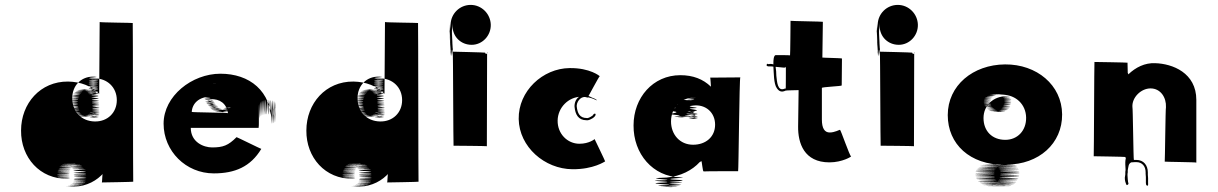

<svg xmlns="http://www.w3.org/2000/svg" viewBox="-20 -765 4973 784"><path d="M66 -232C65 -122 143 -33 255 -35C307 -37 142 -38 254 -40C306 -42 142 -43 254 -44C307 -45 141 -46 253 -47C306 -48 141 -50 253 -51C306 -52 140 -53 253 -56C306 -59 141 -60 254 -61C307 -62 142 -64 255 -65C308 -66 143 -67 256 -68C309 -69 144 -70 257 -72C310 -74 145 -74 258 -76C311 -77 147 -78 261 -80C315 -82 150 -84 264 -85C317 -86 154 -87 267 -88C320 -89 156 -90 269 -91C322 -92 158 -92 272 -93C326 -94 162 -94 276 -95C329 -96 164 -96 278 -96C332 -96 168 -97 282 -97C336 -97 172 -97 285 -97C338 -97 174 -96 288 -96C342 -96 178 -95 292 -95C346 -95 181 -95 295 -94C349 -94 184 -94 298 -93C352 -92 188 -92 302 -91C355 -91 191 -90 304 -89C357 -88 194 -86 307 -86C360 -86 196 -83 309 -83C362 -83 198 -79 312 -79C365 -79 201 -76 314 -76C367 -76 202 -75 315 -75C369 -75 206 -73 320 -73C373 -73 207 -69 320 -66C373 -63 208 -61 321 -59C374 -57 208 -54 321 -52C374 -50 209 -49 322 -47C375 -46 209 -44 322 -42C375 -40 209 -37 322 -37C375 -37 209 -33 322 -33C374 -33 208 -31 320 -29C372 -28 208 -26 320 -25C372 -24 207 -23 319 -22C371 -21 206 -20 318 -19C370 -18 204 -17 316 -16C367 -15 201 -14 312 -13C363 -12 197 -12 308 -11C360 -10 193 -10 304 -9C355 -8 189 -8 300 -7C352 -7 185 -6 297 -6C348 -6 182 -5 293 -5C344 -5 178 -3 289 -3C342 -3 173 -3 286 -3C338 -3 172 -3 283 -3C334 -4 377 -28 404 -60C402 -61 402 -60 400 -61C398 -62 397 -19 396 -20C396 -20 525 -22 524 -23C523 -24 523 -670 522 -671C522 -672 388 -673 387 -675L385 -382C353 -414 310 -431 258 -432C145 -433 66 -343 66 -232ZM275 -362C274 -416 312 -453 361 -452C409 -451 309 -449 359 -449C409 -449 309 -447 359 -447C408 -447 308 -444 358 -442C407 -440 307 -438 357 -436C406 -434 307 -431 357 -428C407 -425 306 -423 356 -420C406 -417 307 -414 357 -411C407 -409 306 -406 357 -403C407 -400 308 -398 358 -396C408 -393 308 -391 358 -389C408 -387 308 -382 359 -382C409 -382 309 -379 359 -379C408 -379 308 -380 358 -380C407 -381 306 -381 356 -382C405 -383 304 -385 354 -386C403 -387 302 -388 351 -389C399 -391 298 -392 346 -393C394 -394 293 -394 342 -395C390 -395 290 -396 339 -397C387 -398 285 -398 334 -398C384 -398 280 -399 330 -399C378 -399 276 -400 325 -400C373 -400 273 -400 321 -400C371 -400 266 -399 316 -399C364 -399 262 -397 311 -397C361 -397 257 -395 307 -395C355 -395 254 -393 303 -392C351 -391 251 -389 300 -388C349 -387 248 -386 297 -385C346 -384 244 -382 293 -380C341 -378 241 -376 290 -374C339 -372 238 -371 288 -369C337 -367 237 -365 287 -364C336 -363 236 -362 286 -361C335 -360 235 -359 285 -358C334 -357 234 -354 284 -351C333 -348 234 -345 284 -344C334 -343 234 -342 284 -341C334 -340 234 -339 284 -338C334 -337 234 -335 285 -333C335 -331 235 -327 286 -327C336 -327 238 -321 288 -321C338 -321 238 -318 289 -317C339 -316 239 -314 290 -313C340 -312 241 -310 292 -308C343 -306 244 -305 295 -303C346 -301 247 -300 299 -299C350 -298 252 -296 304 -295C355 -294 257 -294 309 -293C360 -292 263 -291 315 -290C367 -289 268 -289 320 -289C372 -288 274 -288 326 -288C377 -288 279 -289 331 -289C382 -289 284 -290 336 -290C387 -290 289 -291 340 -291C391 -291 292 -292 344 -293C395 -294 297 -294 348 -295C399 -296 300 -296 352 -297C403 -298 305 -299 357 -300C408 -301 310 -305 362 -305C412 -305 313 -305 363 -305C413 -305 313 -304 363 -304C413 -304 313 -301 363 -301C412 -301 312 -300 362 -299C411 -298 311 -296 361 -295C410 -294 310 -291 360 -291C410 -291 310 -290 360 -290C409 -290 310 -287 361 -286C411 -285 312 -285 364 -285C415 -285 316 -285 367 -286C418 -287 319 -289 369 -289C419 -289 319 -290 369 -290C419 -290 320 -292 370 -293C420 -294 320 -295 371 -296C421 -298 322 -301 372 -301C422 -301 322 -304 372 -304C422 -304 322 -309 372 -309C421 -309 321 -313 371 -313C421 -313 321 -317 371 -317C421 -317 321 -321 371 -321C420 -321 321 -323 371 -324C420 -324 321 -325 371 -325C422 -325 322 -331 371 -331C421 -331 321 -332 371 -332C420 -332 321 -335 371 -337C420 -339 320 -340 370 -342C419 -343 320 -345 370 -347C419 -349 320 -351 370 -354C419 -356 319 -358 369 -361C418 -364 318 -367 368 -369C417 -371 318 -373 368 -375C417 -377 318 -379 368 -382C418 -385 317 -388 367 -390C416 -392 317 -394 367 -397C416 -399 316 -401 366 -403C415 -407 316 -410 366 -412C415 -414 315 -417 365 -420C415 -423 316 -425 366 -428C416 -431 316 -433 366 -435C416 -437 317 -439 367 -441C417 -443 317 -445 367 -445C417 -445 457 -409 457 -356C457 -305 419 -268 367 -269C312 -270 276 -309 275 -362Z M1037 -270C1037 -406 1037 -268 1037 -274C1037 -410 1037 -271 1037 -277C1037 -412 1038 -275 1038 -280C1038 -416 1038 -276 1039 -282C1039 -418 1040 -279 1041 -286C1042 -422 1043 -284 1044 -290C1046 -426 1047 -287 1048 -293C1050 -429 1052 -289 1053 -295C1054 -431 1054 -290 1055 -296C1056 -431 1058 -291 1059 -297C1060 -432 1061 -293 1063 -298C1065 -433 1067 -293 1069 -298C1071 -433 1073 -293 1076 -298C1078 -433 1081 -292 1084 -297C1086 -432 1088 -291 1091 -296C1093 -431 1095 -290 1097 -294C1099 -428 1101 -286 1102 -290C1103 -424 1104 -283 1105 -287C1106 -421 1106 -278 1106 -282C1106 -416 1106 -277 1106 -277C1106 -410 1105 -268 1105 -272C1104 -405 1105 -263 1104 -267C1104 -401 1102 -261 1101 -265C1100 -399 1099 -257 1097 -262C1095 -396 1094 -256 1093 -261C1092 -396 1091 -255 1090 -260C1089 -395 998 -464 880 -464C764 -464 648 -373 648 -260C648 -148 739 -57 853 -57C939 -57 1003 -84 1047 -157C1045 -157 948 -205 946 -205C912 -171 891 -163 846 -163C812 -163 759 -184 759 -243H1036C1037 -249 1037 -258 1037 -264ZM763 -308C765 -343 793 -370 839 -370C881 -370 799 -369 846 -369C887 -369 803 -369 851 -369H857C898 -369 816 -369 864 -369H883C924 -369 841 -369 888 -369C929 -369 846 -370 893 -370C933 -370 850 -371 898 -372C939 -373 856 -373 904 -375C945 -377 862 -379 909 -381C949 -383 866 -385 912 -387C952 -389 867 -391 913 -394C952 -397 867 -400 912 -402C951 -404 865 -406 910 -408C948 -410 862 -413 906 -415C943 -417 856 -417 899 -419C935 -421 848 -422 890 -423C926 -424 839 -424 882 -424C918 -424 831 -424 874 -424C874 -424 824 -425 867 -425C867 -425 816 -424 860 -424C897 -424 811 -424 855 -424C892 -424 806 -423 850 -423C888 -422 802 -422 846 -421C884 -420 797 -419 841 -418C878 -417 792 -416 836 -414C873 -412 787 -411 831 -409C869 -407 783 -406 828 -404C866 -402 781 -401 826 -400C865 -399 779 -397 825 -396C864 -395 779 -392 825 -392C864 -392 779 -389 825 -389C864 -389 779 -385 825 -385C864 -385 779 -382 825 -382C864 -382 779 -379 825 -377C864 -375 780 -374 826 -372C866 -370 782 -369 828 -367C867 -366 783 -365 829 -363C868 -361 784 -359 831 -357C871 -355 786 -351 833 -351C872 -351 790 -347 836 -347C876 -347 791 -344 838 -342C878 -340 795 -339 841 -338C881 -337 797 -335 844 -333C884 -331 801 -329 848 -329C887 -329 804 -326 850 -326C890 -326 807 -323 854 -322C894 -321 810 -319 858 -318C899 -317 816 -315 864 -315C903 -315 823 -313 869 -313C910 -313 826 -311 873 -310C914 -309 832 -308 880 -308C921 -308 839 -308 886 -308C926 -308 843 -307 890 -307H894C935 -307 852 -308 899 -308C940 -308 857 -309 906 -311C948 -313 866 -314 913 -315C953 -316 870 -318 917 -318C956 -318 872 -320 918 -320C958 -320 874 -322 920 -323C959 -324 873 -325 918 -326C956 -327 870 -328 915 -328C953 -328 867 -326 912 -326C951 -326 864 -325 910 -325C948 -325 862 -323 907 -322C945 -321 859 -320 902 -319C939 -317 852 -316 897 -316C935 -316 849 -316 894 -316H891C930 -316 841 -317 887 -317C925 -317 838 -317 881 -317C918 -317 832 -317 877 -318C915 -319 829 -319 873 -320C911 -321 824 -322 868 -323C906 -324 819 -325 863 -326C901 -327 815 -327 860 -328C898 -329 812 -332 857 -332C896 -332 808 -335 854 -335C892 -335 806 -337 851 -338C889 -340 804 -341 849 -342C888 -343 801 -344 846 -346C884 -348 799 -350 844 -351C882 -353 796 -353 841 -355C879 -357 794 -358 839 -360C878 -362 905 -342 911 -303C910 -305 764 -306 763 -308Z M1231 -232C1230 -122 1308 -33 1420 -35C1472 -37 1307 -38 1419 -40C1471 -42 1307 -43 1419 -44C1472 -45 1306 -46 1418 -47C1471 -48 1306 -50 1418 -51C1471 -52 1305 -53 1418 -56C1471 -59 1306 -60 1419 -61C1472 -62 1307 -64 1420 -65C1473 -66 1308 -67 1421 -68C1474 -69 1309 -70 1422 -72C1475 -74 1310 -74 1423 -76C1476 -77 1312 -78 1426 -80C1480 -82 1315 -84 1429 -85C1482 -86 1319 -87 1432 -88C1485 -89 1321 -90 1434 -91C1487 -92 1323 -92 1437 -93C1491 -94 1327 -94 1441 -95C1494 -96 1329 -96 1443 -96C1497 -96 1333 -97 1447 -97C1501 -97 1337 -97 1450 -97C1503 -97 1339 -96 1453 -96C1507 -96 1343 -95 1457 -95C1511 -95 1346 -95 1460 -94C1514 -94 1349 -94 1463 -93C1517 -92 1353 -92 1467 -91C1520 -91 1356 -90 1469 -89C1522 -88 1359 -86 1472 -86C1525 -86 1361 -83 1474 -83C1527 -83 1363 -79 1477 -79C1530 -79 1366 -76 1479 -76C1532 -76 1367 -75 1480 -75C1534 -75 1371 -73 1485 -73C1538 -73 1372 -69 1485 -66C1538 -63 1373 -61 1486 -59C1539 -57 1373 -54 1486 -52C1539 -50 1374 -49 1487 -47C1540 -46 1374 -44 1487 -42C1540 -40 1374 -37 1487 -37C1540 -37 1374 -33 1487 -33C1539 -33 1373 -31 1485 -29C1537 -28 1373 -26 1485 -25C1537 -24 1372 -23 1484 -22C1536 -21 1371 -20 1483 -19C1535 -18 1369 -17 1481 -16C1532 -15 1366 -14 1477 -13C1528 -12 1362 -12 1473 -11C1525 -10 1358 -10 1469 -9C1520 -8 1354 -8 1465 -7C1517 -7 1350 -6 1462 -6C1513 -6 1347 -5 1458 -5C1509 -5 1343 -3 1454 -3C1507 -3 1338 -3 1451 -3C1503 -3 1337 -3 1448 -3C1499 -4 1542 -28 1569 -60C1567 -61 1567 -60 1565 -61C1563 -62 1562 -19 1561 -20C1561 -20 1690 -22 1689 -23C1688 -24 1688 -670 1687 -671C1687 -672 1553 -673 1552 -675L1550 -382C1518 -414 1475 -431 1423 -432C1310 -433 1231 -343 1231 -232ZM1440 -362C1439 -416 1477 -453 1526 -452C1574 -451 1474 -449 1524 -449C1574 -449 1474 -447 1524 -447C1573 -447 1473 -444 1523 -442C1572 -440 1472 -438 1522 -436C1571 -434 1472 -431 1522 -428C1572 -425 1471 -423 1521 -420C1571 -417 1472 -414 1522 -411C1572 -409 1471 -406 1522 -403C1572 -400 1473 -398 1523 -396C1573 -393 1473 -391 1523 -389C1573 -387 1473 -382 1524 -382C1574 -382 1474 -379 1524 -379C1573 -379 1473 -380 1523 -380C1572 -381 1471 -381 1521 -382C1570 -383 1469 -385 1519 -386C1568 -387 1467 -388 1516 -389C1564 -391 1463 -392 1511 -393C1559 -394 1458 -394 1507 -395C1555 -395 1455 -396 1504 -397C1552 -398 1450 -398 1499 -398C1549 -398 1445 -399 1495 -399C1543 -399 1441 -400 1490 -400C1538 -400 1438 -400 1486 -400C1536 -400 1431 -399 1481 -399C1529 -399 1427 -397 1476 -397C1526 -397 1422 -395 1472 -395C1520 -395 1419 -393 1468 -392C1516 -391 1416 -389 1465 -388C1514 -387 1413 -386 1462 -385C1511 -384 1409 -382 1458 -380C1506 -378 1406 -376 1455 -374C1504 -372 1403 -371 1453 -369C1502 -367 1402 -365 1452 -364C1501 -363 1401 -362 1451 -361C1500 -360 1400 -359 1450 -358C1499 -357 1399 -354 1449 -351C1498 -348 1399 -345 1449 -344C1499 -343 1399 -342 1449 -341C1499 -340 1399 -339 1449 -338C1499 -337 1399 -335 1450 -333C1500 -331 1400 -327 1451 -327C1501 -327 1403 -321 1453 -321C1503 -321 1403 -318 1454 -317C1504 -316 1404 -314 1455 -313C1505 -312 1406 -310 1457 -308C1508 -306 1409 -305 1460 -303C1511 -301 1412 -300 1464 -299C1515 -298 1417 -296 1469 -295C1520 -294 1422 -294 1474 -293C1525 -292 1428 -291 1480 -290C1532 -289 1433 -289 1485 -289C1537 -288 1439 -288 1491 -288C1542 -288 1444 -289 1496 -289C1547 -289 1449 -290 1501 -290C1552 -290 1454 -291 1505 -291C1556 -291 1457 -292 1509 -293C1560 -294 1462 -294 1513 -295C1564 -296 1465 -296 1517 -297C1568 -298 1470 -299 1522 -300C1573 -301 1475 -305 1527 -305C1577 -305 1478 -305 1528 -305C1578 -305 1478 -304 1528 -304C1578 -304 1478 -301 1528 -301C1577 -301 1477 -300 1527 -299C1576 -298 1476 -296 1526 -295C1575 -294 1475 -291 1525 -291C1575 -291 1475 -290 1525 -290C1574 -290 1475 -287 1526 -286C1576 -285 1477 -285 1529 -285C1580 -285 1481 -285 1532 -286C1583 -287 1484 -289 1534 -289C1584 -289 1484 -290 1534 -290C1584 -290 1485 -292 1535 -293C1585 -294 1485 -295 1536 -296C1586 -298 1487 -301 1537 -301C1587 -301 1487 -304 1537 -304C1587 -304 1487 -309 1537 -309C1586 -309 1486 -313 1536 -313C1586 -313 1486 -317 1536 -317C1586 -317 1486 -321 1536 -321C1585 -321 1486 -323 1536 -324C1585 -324 1486 -325 1536 -325C1587 -325 1487 -331 1536 -331C1586 -331 1486 -332 1536 -332C1585 -332 1486 -335 1536 -337C1585 -339 1485 -340 1535 -342C1584 -343 1485 -345 1535 -347C1584 -349 1485 -351 1535 -354C1584 -356 1484 -358 1534 -361C1583 -364 1483 -367 1533 -369C1582 -371 1483 -373 1533 -375C1582 -377 1483 -379 1533 -382C1583 -385 1482 -388 1532 -390C1581 -392 1482 -394 1532 -397C1581 -399 1481 -401 1531 -403C1580 -407 1481 -410 1531 -412C1580 -414 1480 -417 1530 -420C1580 -423 1481 -425 1531 -428C1581 -431 1481 -433 1531 -435C1581 -437 1482 -439 1532 -441C1582 -443 1482 -445 1532 -445C1582 -445 1622 -409 1622 -356C1622 -305 1584 -268 1532 -269C1477 -270 1441 -309 1440 -362Z M1818 -588C1818 -543 1818 -628 1818 -583C1818 -538 1819 -623 1819 -577C1820 -531 1819 -617 1819 -572C1819 -528 1820 -613 1820 -568C1820 -523 1820 -610 1820 -565V-561C1820 -517 1820 -603 1820 -559C1820 -514 1819 -600 1819 -555V-553C1819 -508 1820 -594 1821 -550C1822 -506 1823 -593 1824 -549C1825 -505 1826 -593 1827 -550C1828 -507 1828 -595 1828 -553V-555C1828 -512 1829 -600 1829 -557C1829 -515 1829 -603 1829 -561V-565C1829 -523 1829 -611 1829 -569C1829 -527 1828 -615 1828 -573C1828 -529 1828 -622 1828 -578C1828 -536 1827 -626 1827 -584V-597C1827 -597 1827 -644 1827 -603C1827 -603 1827 -651 1827 -609C1827 -567 1826 -656 1826 -614C1826 -566 1825 -684 1825 -637C1825 -596 1826 -685 1826 -644C1826 -603 1826 -692 1826 -650C1826 -608 1827 -696 1827 -654C1827 -612 1828 -701 1828 -659C1828 -615 1862 -582 1906 -582C1950 -582 1985 -620 1984 -664C1983 -708 1947 -745 1902 -745C1857 -745 1821 -709 1820 -665C1819 -621 1819 -706 1819 -661V-660C1819 -616 1818 -701 1818 -656C1818 -610 1817 -696 1817 -651C1817 -606 1817 -691 1817 -645C1817 -599 1816 -683 1816 -637C1816 -591 1817 -676 1817 -628C1817 -580 1817 -665 1817 -619C1817 -574 1817 -658 1817 -613C1817 -568 1818 -654 1818 -608C1818 -563 1818 -648 1818 -602ZM1966 -545C1968 -545 1970 -548 1970 -550C1970 -551 1970 -552 1969 -553L1968 -168C1967 -169 1833 -170 1832 -170C1831 -170 1830 -555 1829 -554C1829 -554 1961 -551 1961 -550C1961 -547 1963 -545 1966 -545Z M2375 -274H2380C2390 -275 2410 -286 2412 -296C2413 -305 2403 -300 2402 -296C2402 -293 2384 -283 2380 -283H2376C2347 -283 2338 -303 2335 -330V-335C2337 -355 2357 -377 2379 -366C2380 -366 2427 -455 2429 -454C2429 -454 2390 -488 2306 -487C2196 -486 2096 -393 2098 -279C2100 -165 2204 -75 2317 -74C2404 -73 2450 -106 2451 -106C2452 -106 2408 -197 2408 -197C2408 -197 2386 -178 2346 -178C2297 -178 2256 -219 2257 -273C2258 -326 2301 -369 2352 -370C2393 -371 2417 -354 2417 -355C2416 -361 2399 -365 2394 -368C2361 -387 2329 -371 2326 -335V-329C2329 -298 2341 -274 2375 -274Z M2567 -253C2566 -137 2646 -43 2758 -41C2810 -39 2645 -35 2757 -30C2809 -25 2643 -22 2755 -20C2807 -18 2641 -15 2752 -13C2803 -11 2636 -9 2747 -8C2798 -7 2630 -5 2738 -3C2787 -1 2617 -1 2725 -1C2772 -1 2604 -2 2714 -3C2764 -4 2596 -6 2704 -9C2753 -12 2584 -15 2695 -20C2746 -24 2581 -27 2694 -29C2748 -32 2585 -36 2702 -40C2759 -45 2807 -70 2837 -103C2839 -104 2842 -106 2844 -107C2846 -108 2849 -65 2853 -65C2858 -66 2992 -66 2994 -66C2996 -66 2999 -450 3003 -449L2880 -448C2881 -448 2883 -411 2883 -411C2851 -442 2810 -458 2758 -458C2646 -458 2567 -366 2567 -253ZM2720 -269C2720 -325 2760 -365 2810 -366C2859 -369 2758 -367 2806 -367C2856 -367 2751 -363 2801 -363C2851 -363 2751 -360 2801 -360C2850 -360 2751 -359 2801 -359C2850 -357 2750 -354 2800 -354C2848 -354 2746 -355 2794 -355C2836 -355 2764 -357 2764 -357C2808 -357 2704 -355 2752 -354C2799 -353 2697 -352 2745 -350C2792 -348 2689 -345 2735 -340C2780 -335 2676 -331 2725 -327C2773 -323 2673 -318 2726 -311C2778 -305 2683 -300 2738 -296C2793 -292 2697 -290 2750 -289C2803 -288 2708 -286 2764 -286C2820 -286 2727 -286 2782 -289C2836 -291 2740 -293 2792 -295C2844 -297 2746 -299 2799 -302C2850 -305 2752 -310 2803 -310C2853 -310 2753 -302 2804 -300C2854 -298 2754 -297 2805 -295C2855 -293 2755 -288 2806 -288C2856 -288 2756 -284 2806 -284C2856 -284 2757 -282 2808 -281C2858 -280 2759 -280 2811 -280C2862 -280 2763 -280 2814 -281C2864 -282 2765 -285 2815 -285C2865 -285 2765 -289 2815 -289C2864 -289 2764 -296 2814 -296C2864 -296 2764 -301 2814 -301C2863 -301 2762 -306 2812 -311C2861 -316 2761 -321 2811 -323C2860 -325 2761 -329 2811 -334C2861 -340 2900 -306 2900 -256C2900 -206 2862 -174 2810 -174C2756 -174 2720 -216 2720 -269Z M3128 -504C3124 -504 3122 -504 3119 -503C3116 -503 3113 -507 3111 -502C3107 -494 3119 -493 3124 -494H3128C3131 -494 3135 -493 3138 -493C3140 -467 3139 -423 3152 -405C3161 -392 3171 -387 3188 -395C3193 -398 3189 -406 3184 -403C3154 -390 3153 -432 3150 -456C3150 -468 3149 -480 3147 -492H3148C3157 -491 3170 -490 3179 -489H3184C3187 -489 3189 -491 3189 -493C3189 -493 3189 -394 3188 -395C3187 -396 3241 -397 3241 -397L3239 -249C3238 -181 3263 -102 3367 -102C3420 -102 3460 -127 3455 -127C3450 -127 3413 -235 3410 -235C3407 -235 3388 -224 3368 -224C3347 -224 3336 -241 3336 -277V-406C3336 -410 3417 -413 3417 -416C3417 -419 3418 -523 3418 -526C3418 -528 3337 -529 3338 -530L3340 -676C3341 -677 3208 -679 3208 -680C3208 -680 3207 -538 3206 -539C3205 -540 3148 -540 3147 -540C3139 -538 3138 -519 3138 -508V-502C3135 -503 3131 -504 3128 -504Z M3562 -588C3562 -543 3562 -628 3562 -583C3562 -538 3563 -623 3563 -577C3564 -531 3563 -617 3563 -572C3563 -528 3564 -613 3564 -568C3564 -523 3564 -610 3564 -565V-561C3564 -517 3564 -603 3564 -559C3564 -514 3563 -600 3563 -555V-553C3563 -508 3564 -594 3565 -550C3566 -506 3567 -593 3568 -549C3569 -505 3570 -593 3571 -550C3572 -507 3572 -595 3572 -553V-555C3572 -512 3573 -600 3573 -557C3573 -515 3573 -603 3573 -561V-565C3573 -523 3573 -611 3573 -569C3573 -527 3572 -615 3572 -573C3572 -529 3572 -622 3572 -578C3572 -536 3571 -626 3571 -584V-597C3571 -597 3571 -644 3571 -603C3571 -603 3571 -651 3571 -609C3571 -567 3570 -656 3570 -614C3570 -566 3569 -684 3569 -637C3569 -596 3570 -685 3570 -644C3570 -603 3570 -692 3570 -650C3570 -608 3571 -696 3571 -654C3571 -612 3572 -701 3572 -659C3572 -615 3606 -582 3650 -582C3694 -582 3729 -620 3728 -664C3727 -708 3691 -745 3646 -745C3601 -745 3565 -709 3564 -665C3563 -621 3563 -706 3563 -661V-660C3563 -616 3562 -701 3562 -656C3562 -610 3561 -696 3561 -651C3561 -606 3561 -691 3561 -645C3561 -599 3560 -683 3560 -637C3560 -591 3561 -676 3561 -628C3561 -580 3561 -665 3561 -619C3561 -574 3561 -658 3561 -613C3561 -568 3562 -654 3562 -608C3562 -563 3562 -648 3562 -602ZM3710 -545C3712 -545 3714 -548 3714 -550C3714 -551 3714 -552 3713 -553L3712 -168C3711 -169 3577 -170 3576 -170C3575 -170 3574 -555 3573 -554C3573 -554 3705 -551 3705 -550C3705 -547 3707 -545 3710 -545Z M3850 -295C3850 -176 3941 -92 4080 -92C4211 -92 3937 -94 4074 -94C4205 -94 3931 -95 4068 -95C4199 -95 3925 -95 4062 -95H4051C4182 -95 3909 -95 4046 -95C4177 -95 3904 -95 4040 -94C4170 -94 3896 -92 4033 -92C4164 -91 3891 -91 4028 -90C4159 -89 3886 -88 4022 -86C4152 -84 3878 -82 4016 -81C4148 -80 3874 -79 4011 -77C4143 -76 3870 -75 4008 -73C4140 -71 3867 -70 4005 -68C4137 -66 3865 -64 4004 -62C4137 -60 3864 -59 4003 -57C4136 -55 3864 -54 4003 -52C4136 -50 3865 -49 4004 -47C4137 -45 3866 -43 4005 -41C4138 -39 3867 -37 4007 -35C4141 -33 3871 -30 4011 -30C4144 -30 3876 -25 4015 -25C4149 -25 3879 -23 4019 -22C4153 -21 3882 -20 4022 -19C4156 -18 3885 -17 4026 -15C4161 -13 3892 -12 4032 -11C4166 -10 3896 -10 4036 -9C4171 -8 3901 -7 4041 -7C4175 -7 3905 -7 4045 -7C4179 -7 3909 -6 4049 -6C4183 -6 3913 -5 4053 -5C4187 -5 3916 -5 4056 -5H4061C4195 -5 3925 -5 4065 -5C4200 -5 3930 -6 4070 -6C4204 -6 3934 -7 4074 -8C4208 -9 3938 -9 4078 -10C4212 -11 3943 -12 4083 -13C4217 -14 3947 -15 4087 -16C4221 -17 3951 -18 4091 -20C4225 -22 3954 -23 4094 -25C4228 -27 3957 -28 4097 -30C4231 -32 3960 -33 4100 -35C4234 -37 3963 -40 4103 -42C4237 -44 3965 -46 4104 -48C4237 -50 3966 -52 4105 -54C4238 -56 3966 -57 4105 -59C4238 -61 3965 -63 4104 -65C4237 -67 3965 -68 4103 -70C4235 -72 3963 -73 4101 -75C4233 -76 3960 -78 4098 -79C4230 -80 3958 -81 4096 -83C4228 -84 3955 -85 4094 -86C4226 -88 3954 -91 4092 -91C4225 -91 3951 -93 4090 -93C4222 -93 4318 -179 4317 -298C4316 -418 4213 -503 4084 -502C3953 -501 3850 -416 3850 -295ZM3996 -283C3996 -336 4038 -372 4088 -372C4139 -372 4039 -369 4090 -368C4140 -367 4041 -366 4092 -365C4142 -364 4043 -362 4094 -361C4144 -360 4045 -360 4095 -358C4145 -356 4045 -354 4095 -353C4145 -352 4045 -351 4095 -349C4144 -347 4045 -345 4095 -343C4144 -342 4043 -341 4093 -339C4142 -337 4041 -335 4091 -333C4140 -331 4040 -330 4089 -329C4138 -327 4037 -326 4086 -324C4135 -323 4034 -321 4083 -320C4132 -319 4031 -318 4080 -317C4128 -316 4028 -315 4077 -314C4125 -313 4024 -313 4073 -312C4122 -312 4021 -310 4070 -310C4118 -309 4017 -309 4066 -309C4115 -309 4014 -309 4063 -309C4112 -309 4011 -308 4060 -308H4056C4104 -308 4004 -309 4053 -309C4101 -309 4000 -309 4049 -309C4098 -309 3997 -310 4046 -310C4094 -310 3993 -310 4042 -310C4090 -310 3989 -312 4038 -312C4086 -313 3986 -312 4035 -313C4084 -313 3983 -315 4032 -316C4080 -318 3978 -319 4027 -320C4075 -321 3975 -322 4024 -323C4073 -324 3971 -326 4020 -326C4070 -326 3967 -330 4017 -330C4066 -330 3964 -333 4014 -334C4063 -335 3963 -338 4013 -338C4063 -338 3962 -343 4012 -343C4061 -343 3961 -346 4011 -347C4060 -348 3961 -350 4011 -351C4061 -352 3962 -353 4012 -355C4062 -356 3962 -358 4013 -359C4063 -360 3963 -361 4014 -362C4064 -363 3966 -365 4017 -366C4068 -367 3969 -368 4021 -369C4072 -370 3973 -371 4026 -373C4078 -375 3980 -376 4031 -376C4082 -377 3983 -378 4035 -378C4086 -378 3989 -379 4041 -379C4093 -379 3994 -380 4046 -380C4097 -380 3999 -380 4051 -380H4061C4113 -380 4015 -380 4067 -380C4118 -380 4019 -380 4071 -380C4122 -380 4024 -379 4076 -378C4128 -377 4169 -339 4170 -285C4171 -232 4135 -194 4085 -194C4031 -194 3996 -230 3996 -283Z M4575 -103V-93C4575 -86 4576 -81 4576 -74V-70C4575 -66 4575 -62 4575 -57V-53C4575 -48 4573 -43 4573 -39C4573 -27 4576 -18 4580 -10C4582 -7 4588 -13 4588 -15C4585 -24 4585 -37 4584 -48V-52V-55C4584 -57 4585 -59 4585 -61V-65V-70C4588 -84 4587 -96 4599 -102C4604 -102 4610 -103 4615 -103H4620C4644 -103 4658 -86 4658 -61V-55C4658 -50 4659 -46 4659 -42V-38V-34V-30V-18C4659 -14 4660 -10 4662 -8C4670 -3 4668 -14 4668 -18V-29V-34V-38C4668 -43 4667 -47 4667 -51V-55V-61C4667 -90 4650 -112 4620 -112H4615H4610C4608 -112 4606 -329 4604 -329C4602 -367 4639 -404 4678 -404C4719 -404 4743 -367 4741 -327C4739 -326 4737 -106 4736 -105C4735 -104 4866 -103 4865 -101V-357C4865 -468 4767 -505 4697 -507C4655 -509 4617 -490 4587 -461C4588 -463 4586 -465 4585 -467L4584 -509C4584 -510 4450 -512 4449 -512C4448 -512 4447 -127 4446 -127C4446 -127 4576 -125 4576 -124C4575 -122 4576 -120 4577 -119V-118C4576 -114 4575 -108 4575 -103Z"/></svg>

Font: Hussar Wojna
Style: 3
Weight: 400
Designer: Robert Jablonski
Foundry: Cannot Into Space Fonts
Version: Version 1.01